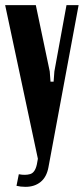

<svg xmlns="http://www.w3.org/2000/svg" viewBox="-27 -719 325 745"><path d="M166 -442 169 -402H181L184 -442L231 -699H278L161 -70Q154 -32 130.5 -13Q107 6 72 6Q53 6 37 2L46 -43Q71 -38 90 -43.5Q109 -49 116 -81L120 -103L-7 -699H112Z"/></svg>

Font: Moniqa ExtBd Paragraph
Style: Regular
Weight: 800
Designer: Rajesh Rajput
Foundry: Rajesh Rajput
Version: Version 1.000